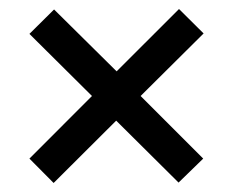

<svg xmlns="http://www.w3.org/2000/svg" viewBox="-20 -549 521 430"><path d="M100.1 -139.2 45.9 -193.8 186 -334 45.9 -473.1 101.1 -527.8 241.2 -389.2 380.9 -528.8 436 -474.1 294.9 -334 435.1 -193.8 379.9 -140.1 240.2 -278.8Z"/></svg>

Font: El Messiri SemiBold
Style: Regular
Weight: 600
Designer: Mohamed Gaber
Foundry: Kief Type Foundry
Version: Version 2.007;PS 002.007;hotconv 1.0.88;makeotf.lib2.5.64775